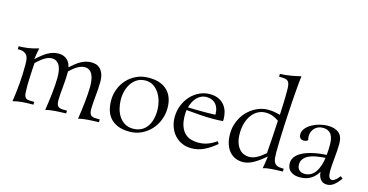

<svg xmlns="http://www.w3.org/2000/svg" viewBox="-78 -1124 2888 1505"><g transform="rotate(15 1366.0 -371.5)"><path d="M773.9 0Q748.5 1 726.6 1.7Q704.6 2.4 684.6 3.9Q664.6 5.4 645.8 8.1Q627 10.7 607.9 16.1Q612.3 -12.2 617.2 -47.9Q622.1 -83.5 626 -119.9Q629.9 -156.2 632.3 -190.9Q634.8 -225.6 634.8 -252Q634.8 -277.3 631.3 -301.8Q627.9 -326.2 619.1 -345.5Q610.4 -364.7 594.7 -376.5Q579.1 -388.2 554.2 -388.2Q537.6 -388.2 521.5 -381.8Q505.4 -375.5 490.2 -366Q475.1 -356.4 461.4 -344.5Q447.8 -332.5 436 -321.8V-307.1Q436 -279.8 433.8 -250Q431.6 -220.2 429 -191.2Q426.3 -162.1 424.1 -135Q421.9 -107.9 421.9 -85.9Q421.9 -66.9 425 -54.7Q428.2 -42.5 435.3 -35.4Q442.4 -28.3 453.6 -25.6Q464.8 -22.9 481 -22.9H507.8V0Q482.4 1 460.4 1.7Q438.5 2.4 418.5 3.9Q398.4 5.4 379.6 8.1Q360.8 10.7 341.8 16.1Q346.2 -12.2 351.1 -47.9Q356 -83.5 360.1 -119.9Q364.3 -156.2 366.7 -190.9Q369.1 -225.6 369.1 -252Q369.1 -277.3 366 -301.8Q362.8 -326.2 353.8 -345.5Q344.7 -364.7 328.9 -376.5Q313 -388.2 288.1 -388.2Q271 -388.2 254.2 -381.3Q237.3 -374.5 221.9 -364Q206.5 -353.5 192.4 -341.1Q178.2 -328.6 166 -317.9Q164.1 -294.4 162.6 -268.8Q161.1 -243.2 159.9 -217.8Q158.7 -192.4 158 -168.5Q157.2 -144.5 157.2 -124Q157.2 -92.3 158.7 -72.8Q160.2 -53.2 166 -42Q171.9 -30.8 183.8 -26.9Q195.8 -22.9 216.8 -22.9H242.2V0H232.9Q187 0 149.2 3.4Q111.3 6.8 76.2 16.1Q87.4 -55.2 93.8 -130.6Q100.1 -206.1 100.1 -285.2Q100.1 -304.2 98.4 -322.8Q96.7 -341.3 88.9 -355.7Q81.1 -370.1 64.9 -379.2Q48.8 -388.2 20 -388.2H11.2V-412.1Q33.2 -413.1 51.5 -414.3Q69.8 -415.5 88.1 -418.2Q106.4 -420.9 126.5 -425.5Q146.5 -430.2 171.9 -438Q167.5 -416 162.8 -391.4Q158.2 -366.7 155.8 -346.2Q180.7 -369.1 202.4 -386.2Q224.1 -403.3 244.9 -414.8Q265.6 -426.3 286.6 -432.1Q307.6 -438 331.1 -438Q344.2 -438 359.4 -434.6Q374.5 -431.2 388.7 -422.1Q402.8 -413.1 414.1 -396.7Q425.3 -380.4 431.2 -354Q454.6 -375 475.1 -390.9Q495.6 -406.7 515.4 -417.2Q535.2 -427.7 555.2 -432.9Q575.2 -438 598.1 -438Q613.3 -438 631.3 -433.3Q649.4 -428.7 665 -414.6Q680.7 -400.4 691.4 -374.8Q702.1 -349.1 702.1 -307.1Q702.1 -279.8 700 -250Q697.8 -220.2 695.1 -191.2Q692.4 -162.1 690.2 -135Q688 -107.9 688 -85.9Q688 -66.9 691.2 -54.7Q694.3 -42.5 701.4 -35.4Q708.5 -28.3 719.7 -25.6Q731 -22.9 747.1 -22.9H773.9Z M1042 -410.2Q1005.9 -410.2 978 -394Q950.2 -377.9 931.4 -351.1Q912.6 -324.2 902.8 -289.3Q893.1 -254.4 893.1 -216.8Q893.1 -181.2 901.9 -146Q910.6 -110.8 929 -82.8Q947.3 -54.7 975.8 -37.4Q1004.4 -20 1043.9 -20Q1079.1 -20 1106.4 -33.2Q1133.8 -46.4 1152.8 -70.8Q1171.9 -95.2 1181.9 -130.4Q1191.9 -165.5 1191.9 -209Q1191.9 -241.2 1183.1 -276.6Q1174.3 -312 1156 -341.8Q1137.7 -371.6 1109.4 -390.9Q1081.1 -410.2 1042 -410.2ZM821.3 -190.9Q821.3 -237.3 837.9 -281.7Q854.5 -326.2 885.7 -360.8Q917 -395.5 961.9 -416.7Q1006.8 -438 1064 -438Q1118.2 -438 1156.2 -422.9Q1194.3 -407.7 1218.3 -381.6Q1242.2 -355.5 1253.2 -320.8Q1264.2 -286.1 1264.2 -247.1Q1264.2 -194.3 1245.6 -147.5Q1227.1 -100.6 1194.3 -65.7Q1161.6 -30.8 1117.7 -10.5Q1073.7 9.8 1022.9 9.8Q964.4 9.8 925.5 -7.1Q886.7 -23.9 863.5 -51.8Q840.3 -79.6 830.8 -115.7Q821.3 -151.9 821.3 -190.9Z M1628.4 -256.8Q1576.2 -256.8 1522.9 -260.7Q1469.7 -264.6 1412.1 -270Q1409.2 -247.1 1409.2 -226.1Q1409.7 -172.4 1422.9 -137.7Q1436 -103 1457.8 -82.8Q1479.5 -62.5 1507.3 -54.7Q1535.2 -46.9 1565.4 -46.9Q1584.5 -46.9 1601.8 -49.6Q1619.1 -52.2 1636.7 -58.1Q1654.3 -64 1672.6 -73.5Q1690.9 -83 1711.4 -97.2L1724.1 -78.1Q1675.3 -36.6 1627.2 -13.4Q1579.1 9.8 1524.4 9.8Q1480.5 9.8 1445.6 -6.6Q1410.6 -22.9 1386.5 -50.5Q1362.3 -78.1 1349.4 -114.5Q1336.4 -150.9 1336.4 -190.9Q1336.4 -243.2 1354.2 -288.3Q1372.1 -333.5 1402.6 -366.7Q1433.1 -399.9 1473.1 -418.9Q1513.2 -438 1557.1 -438Q1601.6 -438 1631.1 -423.1Q1660.6 -408.2 1678.5 -384.8Q1696.3 -361.3 1703.9 -333.3Q1711.4 -305.2 1711.4 -278.8Q1711.4 -273.4 1711.4 -269Q1711.4 -264.6 1710.4 -259.8Q1668 -256.8 1628.4 -256.8ZM1540 -409.2Q1515.1 -409.2 1495.4 -399.9Q1475.6 -390.6 1460.2 -374.8Q1444.8 -358.9 1434.3 -337.6Q1423.8 -316.4 1417.5 -293Q1452.1 -292 1475.8 -291.5Q1499.5 -291 1516.1 -291H1564.5Q1581.5 -291 1599.1 -291.5Q1616.7 -292 1640.1 -293V-297.9Q1640.1 -324.2 1632.8 -345Q1625.5 -365.7 1612.3 -379.9Q1599.1 -394 1580.6 -401.6Q1562 -409.2 1540 -409.2Z M2134.3 -617.2Q2134.3 -646 2131.6 -664.1Q2128.9 -682.1 2121.1 -692.4Q2113.3 -702.6 2099.4 -706.3Q2085.4 -710 2063.5 -710H2045.4V-732.9Q2068.8 -733.9 2089.6 -736.1Q2110.4 -738.3 2130.4 -741.5Q2150.4 -744.6 2170.7 -749Q2190.9 -753.4 2213.4 -758.8Q2210 -731.4 2205.8 -686.8Q2201.7 -642.1 2197.8 -587.2Q2193.8 -532.2 2190.2 -470.7Q2186.5 -409.2 2183.6 -348.9Q2180.7 -288.6 2179 -232.7Q2177.2 -176.8 2177.2 -132.8Q2177.2 -106.4 2179.2 -86.2Q2181.2 -65.9 2189 -51.8Q2196.8 -37.6 2212.4 -30.3Q2228 -22.9 2255.4 -22.9H2266.6V0Q2237.8 1 2214.8 2Q2191.9 2.9 2172.9 4.4Q2153.8 5.9 2137.7 8.5Q2121.6 11.2 2106.4 16.1Q2108.4 7.3 2110.6 -5.4Q2112.8 -18.1 2115 -32Q2117.2 -45.9 2118.9 -59.3Q2120.6 -72.8 2121.6 -83Q2072.3 -40 2027.8 -15.1Q1983.4 9.8 1942.4 9.8Q1909.2 9.8 1881.3 -2.2Q1853.5 -14.2 1833 -37.8Q1812.5 -61.5 1801 -96.7Q1789.6 -131.8 1789.6 -178.2Q1789.6 -217.8 1799.6 -252.2Q1809.6 -286.6 1826.9 -315.7Q1844.2 -344.7 1867.4 -367.4Q1890.6 -390.1 1917 -405.8Q1943.4 -421.4 1971.7 -429.7Q2000 -438 2027.3 -438Q2056.6 -438 2080.3 -433.8Q2104 -429.7 2128.4 -422.9Q2129.4 -447.3 2130.6 -473.1Q2131.8 -499 2132.6 -524.4Q2133.3 -549.8 2133.8 -573.5Q2134.3 -597.2 2134.3 -617.2ZM1979.5 -42Q1997.1 -42 2013.9 -47.4Q2030.8 -52.7 2046.9 -61.8Q2063 -70.8 2078.4 -82.5Q2093.8 -94.2 2108.4 -106.9Q2112.8 -165 2117.2 -231Q2121.6 -296.9 2125.5 -374Q2114.3 -381.8 2102.5 -388.7Q2090.8 -395.5 2077.9 -400.4Q2064.9 -405.3 2049.8 -408.2Q2034.7 -411.1 2016.6 -411.1Q1984.9 -411.1 1956.8 -396.5Q1928.7 -381.8 1907.7 -354.5Q1886.7 -327.1 1874.5 -288.3Q1862.3 -249.5 1862.3 -201.2Q1862.3 -156.7 1872.8 -126.5Q1883.3 -96.2 1899.9 -77.4Q1916.5 -58.6 1937.5 -50.3Q1958.5 -42 1979.5 -42Z M2301.3 -76.2Q2301.3 -105 2316.2 -126Q2331.1 -147 2354.7 -162.1Q2378.4 -177.2 2407.7 -187Q2437 -196.8 2466.3 -202.6Q2495.6 -208.5 2521.7 -211.2Q2547.9 -213.9 2564.5 -214.8Q2566.9 -236.8 2567.6 -257.3Q2568.4 -277.8 2568.4 -295.9Q2568.4 -318.8 2564.9 -339.8Q2561.5 -360.8 2551.8 -377Q2542 -393.1 2524.7 -402.6Q2507.3 -412.1 2479.5 -412.1Q2460 -412.1 2443.4 -404.8Q2426.8 -397.5 2414.8 -385Q2402.8 -372.6 2396.2 -355.7Q2389.6 -338.9 2389.6 -319.8Q2389.6 -312.5 2390.9 -304.9Q2392.1 -297.4 2394.5 -289.1Q2389.2 -282.7 2379.6 -279.3Q2370.1 -275.9 2360.4 -275.9Q2353 -275.9 2346.2 -278.1Q2339.4 -280.3 2334 -285.2Q2328.6 -290 2325.4 -297.9Q2322.3 -305.7 2322.3 -316.9Q2322.3 -344.2 2341.1 -366.7Q2359.9 -389.2 2388.4 -405Q2417 -420.9 2450.7 -429.4Q2484.4 -438 2514.6 -438Q2572.3 -438 2604.7 -411.6Q2637.2 -385.3 2637.2 -324.2Q2637.2 -297.9 2635 -266.4Q2632.8 -234.9 2629.9 -204.1Q2627 -173.3 2624.8 -145.8Q2622.6 -118.2 2622.6 -100.1Q2622.6 -69.3 2630.1 -52.2Q2637.7 -35.2 2653.3 -35.2Q2662.6 -35.2 2671.9 -40.8Q2681.2 -46.4 2689.5 -54Q2697.8 -61.5 2704.1 -69.6Q2710.4 -77.6 2714.4 -82L2732.4 -66.9Q2715.3 -43 2700.7 -28.1Q2686 -13.2 2672.9 -4.6Q2659.7 3.9 2647.5 6.8Q2635.3 9.8 2623.5 9.8Q2605.5 9.8 2592.3 2.7Q2579.1 -4.4 2570.6 -16.1Q2562 -27.8 2557.4 -43Q2552.7 -58.1 2552.2 -74.2Q2542.5 -58.1 2529.3 -43Q2516.1 -27.8 2498.5 -16.1Q2481 -4.4 2458.5 2.7Q2436 9.8 2408.2 9.8Q2375 9.8 2354 1.2Q2333 -7.3 2321.3 -20.3Q2309.6 -33.2 2305.4 -48.3Q2301.3 -63.5 2301.3 -76.2ZM2433.6 -25.9Q2464.8 -25.9 2487.1 -39.8Q2509.3 -53.7 2524.2 -76.7Q2539.1 -99.6 2548.1 -129.2Q2557.1 -158.7 2561.5 -189.9Q2544.9 -188.5 2524.4 -186.5Q2503.9 -184.6 2483.2 -180.4Q2462.4 -176.3 2442.6 -169.2Q2422.9 -162.1 2407.5 -150.9Q2392.1 -139.6 2382.8 -123.8Q2373.5 -107.9 2373.5 -85.9Q2373.5 -67.4 2379.6 -55.9Q2385.7 -44.4 2395 -37.6Q2404.3 -30.8 2414.6 -28.3Q2424.8 -25.9 2433.6 -25.9Z"/></g></svg>

Font: Simonetta
Style: Regular
Weight: 400
Designer: Gayaneh Bagdasaryan
Foundry: BrownFox
Version: Version 1.001